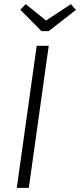

<svg xmlns="http://www.w3.org/2000/svg" viewBox="-20 -906 386 926"><path d="M215 -685 119 0H61L157 -685ZM322 -886 346 -858 215 -756H180L78 -859L104 -886L202 -807Z"/></svg>

Font: Fira Sans Condensed Light
Style: Italic
Weight: 300
Width: 3
Italic angle: -8°
Designer: Carrois Corporate & Edenspiekermann AG
Foundry: Carrois Corporate GbR & Edenspiekermann AG
Version: Version 4.203